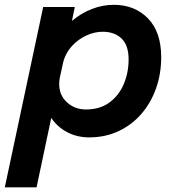

<svg xmlns="http://www.w3.org/2000/svg" viewBox="-57 -560 730 798"><path d="M-37 218.5 122.5 -531H254L242 -473Q279.5 -505 324.5 -522.5Q369.5 -540 416 -540Q503 -540 558 -483.5Q613 -427 613 -322.5Q613 -253 591.5 -192.5Q570 -132 530.2 -86.2Q490.5 -40.5 435.5 -14.8Q380.5 11 314 11Q263.5 11 222.5 -10.5Q181.5 -32 156 -70L95 218.5ZM189 -211.5Q189 -164 221.5 -134.5Q254 -105 300.5 -105Q357.5 -105 397 -133.5Q436.5 -162 457 -209.5Q477.5 -257 477.5 -313.5Q477.5 -372 448.2 -400Q419 -428 369.5 -428Q335.5 -428 301.5 -412.2Q267.5 -396.5 241.8 -368.5Q216 -340.5 206 -303L191 -234.5Q189 -220 189 -211.5Z"/></svg>

Font: Epilogue SemiBold
Style: Italic
Weight: 600
Italic angle: -12°
Designer: Tyler Finck
Foundry: Etcetera Type Co
Version: Version 2.111; ttfautohint (v1.8.3)